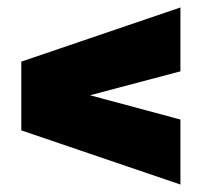

<svg xmlns="http://www.w3.org/2000/svg" viewBox="-20 -569 540 514"><path d="M463 -249V-75L37 -220V-404L463 -549V-378L221 -314Z"/></svg>

Font: Blinker Black
Style: Regular
Weight: 900
Designer: Juergen Huber
Foundry: supertype
Version: Version 1.017;hotconv 1.0.117;makeotfexe 2.5.65602